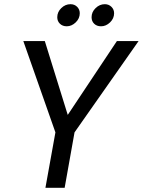

<svg xmlns="http://www.w3.org/2000/svg" viewBox="-20 -892 678 912"><path d="M243.2 -263.2 90.8 -696.8H192.9L301.8 -346.2L535.2 -696.8H638.2L334 -263.2L287.1 0H195.8ZM296.9 -767.1Q277.3 -767.1 264.6 -779.3Q252 -791.5 252 -810.1Q252 -835 271 -853.5Q290 -872.1 314.9 -872.1Q334 -872.1 346.4 -859.6Q358.9 -847.2 358.9 -829.1Q358.9 -804.2 339.6 -785.6Q320.3 -767.1 296.9 -767.1ZM460 -767.1Q439.9 -767.1 427.5 -779.1Q415 -791 415 -810.1Q415 -835 434.1 -853.5Q453.1 -872.1 478 -872.1Q496.6 -872.1 509.3 -859.6Q522 -847.2 522 -829.1Q522 -804.2 502.7 -785.6Q483.4 -767.1 460 -767.1Z"/></svg>

Font: Poppins
Style: Italic
Weight: 400
Italic angle: -10°
Designer: Ninad Kale (Devanagari), Jonny Pinhorn (Latin)
Foundry: Indian Type Foundry
Version: Version 3.200;PS 1.000;hotconv 16.6.54;makeotf.lib2.5.65590